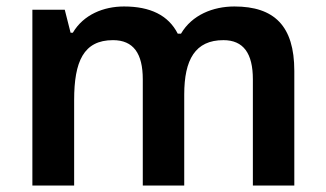

<svg xmlns="http://www.w3.org/2000/svg" viewBox="-20 -573 1006 593"><path d="M704 -553C638 -553 573 -527 539 -469H529C500 -526 444 -553 363 -553C300 -553 238 -528 205 -472H198L180 -543H80V0H209V-264C209 -383 238 -449 329 -449C392 -449 421 -408 421 -328V0H549V-281C549 -389 583 -449 670 -449C732 -449 761 -408 761 -328V0H889V-354C889 -493 827 -553 704 -553Z"/></svg>

Font: Noto Sans Thaana SemiBold
Style: Regular
Weight: 600
Designer: David Williams
Foundry: Google Inc.
Version: Version 3.001